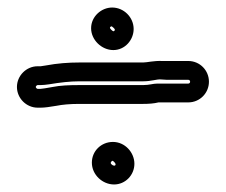

<svg xmlns="http://www.w3.org/2000/svg" viewBox="-20 -549 600 510"><path d="M274 -116C274 -118 277 -122 279 -122C282 -121 287 -115 287 -113C287 -110 286 -109 283 -109C279 -109 274 -114 274 -116ZM224 -117C224 -85 252 -59 283 -59C313 -59 337 -84 337 -114C337 -144 312 -172 280 -172C249 -172 224 -148 224 -117ZM272 -475C272 -477 274 -479 277 -479C279 -478 285 -472 285 -471C285 -467 283 -466 281 -466C279 -466 272 -473 272 -475ZM222 -474C222 -443 250 -416 281 -416C312 -416 335 -443 335 -472C335 -503 309 -529 278 -529C249 -529 222 -505 222 -474ZM360 -323H190C163 -323 140 -322 120 -318C103 -315 92 -313 88 -313H80C78 -313 75 -316 75 -318C75 -320 78 -323 80 -323H88C95 -323 102 -324 110 -325C140 -330 166 -333 190 -333H360C382 -333 397 -339 407 -338C413 -338 418 -337 423 -337H480C483 -337 485 -335 485 -332C485 -329 483 -327 480 -327H398C386 -327 377 -323 360 -323ZM535 -332C535 -362 511 -387 480 -387H423H411C388 -388 371 -383 360 -383H190C163 -383 133 -381 101 -375C94 -374 89 -373 88 -373H80C50 -373 25 -348 25 -318C25 -288 50 -263 80 -263H88C99 -263 112 -265 130 -268C145 -271 165 -273 190 -273H360C375 -273 389 -274 401 -277H480C511 -277 535 -302 535 -332Z"/></svg>

Font: Squarish
Style: Fog
Weight: 400
Foundry: Cannot Into Space Fonts
Version: Version 0.272